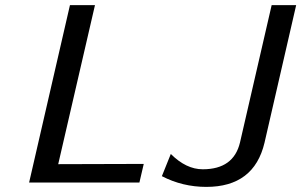

<svg xmlns="http://www.w3.org/2000/svg" viewBox="-20 -714 1180 752"><path d="M614 -24 649 -111Q709 -51 774 -51Q895 -51 920 -156L1044 -694H1140L1016 -155Q975 18 788 18Q695 18 614 -24ZM94 1 254 -694H352L208 -71L543 -72L526 1Z"/></svg>

Font: Coval
Style: Book Italic
Weight: 350
Foundry: Context Ltd
Version: Version 001.000